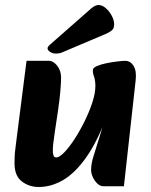

<svg xmlns="http://www.w3.org/2000/svg" viewBox="-20 -734 604 767"><path d="M135 13Q96 13 67 -9.5Q38 -32 38 -81Q38 -96 38.5 -109Q39 -122 41.5 -141Q44 -160 48 -193L86 -491H176Q193 -491 208.5 -471.5Q224 -452 224 -424Q224 -403 221 -369Q218 -335 212 -294L199 -207Q195 -179 193 -162.5Q191 -146 191 -132Q191 -122 193.5 -113.5Q196 -105 205 -105Q217 -105 236.5 -125Q256 -145 277.5 -178Q299 -211 318 -249.5Q337 -288 349 -325Q361 -362 361 -390Q361 -413 355.5 -428.5Q350 -444 351 -454Q351 -463 367 -470Q383 -477 405.5 -481.5Q428 -486 449 -488.5Q470 -491 480 -491Q501 -491 513.5 -471Q526 -451 522 -414L475 10H393Q380 10 369 -0.5Q358 -11 351 -26Q344 -41 344 -55Q344 -78 352 -105Q360 -132 373.5 -174Q387 -216 405 -282V-265Q366 -163 322 -102Q278 -41 231 -14Q184 13 135 13ZM179 -555Q170 -547 170 -541Q170 -533 180.5 -526.5Q191 -520 203 -520Q211 -520 216.5 -521Q222 -522 229 -525L406 -600Q421 -607 428.5 -614.5Q436 -622 436 -637Q436 -653 426.5 -671Q417 -689 402.5 -701.5Q388 -714 374 -714Q360 -714 344 -700Z"/></svg>

Font: Alkatra
Style: Bold
Weight: 700
Designer: Suman Bhandary
Version: Version 1.100;gftools[0.9.22]